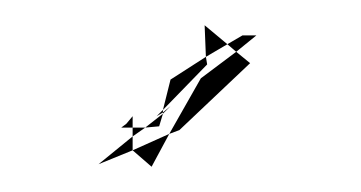

<svg xmlns="http://www.w3.org/2000/svg" viewBox="-20 -625 286 152"><path d="M114 -519 122 -522 178 -575 167 -584 139 -563ZM115 -562 143 -580 144 -574 109 -538ZM85 -506 114 -519 100 -493ZM142 -605 143 -580 160 -590ZM85 -506V-517L58 -495ZM172 -597H183L167 -584L160 -590ZM106 -525 109 -535 95 -524ZM85 -533 80 -527 76 -524H85ZM95 -524 85 -517V-524ZM109 -536V-538L104 -533ZM115 -541 109 -535V-536Z"/></svg>

Font: Quebrada
Style: Regular
Weight: 400
Designer: deFharo
Foundry: deFharo
Version: Version 1.034 2012